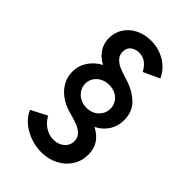

<svg xmlns="http://www.w3.org/2000/svg" viewBox="-251 -825 1053 1053"><g transform="rotate(45 275.0 -298.5)"><path d="M73.2 10.7 166 -37.1Q183.6 -3.9 214.1 16.1Q244.6 36.1 279.3 36.1Q303.7 36.1 323.7 26.4Q343.8 16.6 355.5 -0.7Q367.2 -18.1 367.2 -40Q367.2 -67.4 349.4 -85Q331.5 -102.5 308.1 -111.6Q284.7 -120.6 248 -130.9L233.4 -134.8Q190.9 -147 158.2 -171.1Q125.5 -195.3 107.2 -228.8Q88.9 -262.2 88.9 -300.8Q88.9 -347.2 114 -385.7Q139.2 -424.3 182.1 -446.3Q144 -466.8 122.3 -498.8Q100.6 -530.8 100.6 -574.2Q100.6 -618.2 123.3 -653.1Q146 -688 185.8 -707.8Q225.6 -727.5 275.4 -727.5Q317.4 -727.5 353.5 -713.1Q389.6 -698.7 416.3 -673.6Q442.9 -648.4 457 -616.2L363.3 -573.2Q349.1 -600.6 327.1 -617.7Q305.2 -634.8 275.4 -634.8Q247.1 -634.8 227.1 -619.6Q207 -604.5 207 -574.2Q207 -547.9 223.1 -530.8Q239.3 -513.7 260.5 -504.2Q281.7 -494.6 315.4 -484.4L335 -478.5Q395.5 -459 437 -419.4Q478.5 -379.9 478.5 -314.5Q478.5 -267.6 455.3 -231.2Q432.1 -194.8 389.6 -172.9Q473.6 -129.9 473.6 -43Q473.6 7.8 448 47.6Q422.4 87.4 377.9 109.6Q333.5 131.8 280.3 131.8Q236.3 131.8 194.1 116.5Q151.9 101.1 119.6 73.5Q87.4 45.9 73.2 10.7ZM380.9 -305.7Q380.9 -330.6 368.4 -350.6Q356 -370.6 334 -382.1Q312 -393.6 284.2 -393.6Q256.3 -393.6 233.9 -382.1Q211.4 -370.6 198.5 -350.3Q185.5 -330.1 185.5 -305.7Q185.5 -281.2 198.5 -260.5Q211.4 -239.7 233.9 -227.8Q256.3 -215.8 284.2 -215.8Q312 -215.8 334 -227.8Q356 -239.7 368.4 -260.3Q380.9 -280.8 380.9 -305.7Z"/></g></svg>

Font: Reddit Sans Vanilla SemiBold
Style: Regular
Weight: 600
Designer: Stephen Hutchings
Foundry: Reddit
Version: Version 1.013